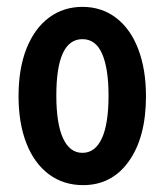

<svg xmlns="http://www.w3.org/2000/svg" viewBox="-20 -527 479 559"><path d="M34 -247Q34 -328 57.5 -386.5Q81 -445 123 -476Q165 -507 220 -507Q276 -507 318 -475Q360 -443 382.5 -384Q405 -325 405 -247Q405 -128 355.5 -58Q306 12 222 12Q165 12 122.5 -19.5Q80 -51 57 -109.5Q34 -168 34 -247ZM296 -249Q296 -327 277.5 -370Q259 -413 220 -413Q144 -413 144 -249Q144 -167 163.5 -124.5Q183 -82 220 -82Q257 -82 276.5 -124Q296 -166 296 -249Z"/></svg>

Font: Noto Sans Armenian Medium Cond
Style: Regular
Weight: 500
Width: 3
Designer: Monotype Design team
Foundry: Monotype Imaging Inc.
Version: Version 1.000